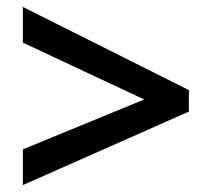

<svg xmlns="http://www.w3.org/2000/svg" viewBox="-20 -639 612 554"><path d="M46 -105V-208L396 -352L46 -516V-619L525 -379V-317Z"/></svg>

Font: Noto Sans Tamil SemiBold
Style: Regular
Weight: 600
Designer: Jelle Bosma - Monotype Design Team
Foundry: Monotype Imaging Inc.
Version: Version 2.004; ttfautohint (v1.8.4.7-5d5b)